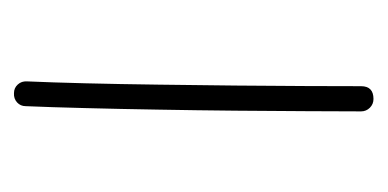

<svg xmlns="http://www.w3.org/2000/svg" viewBox="-158 -374 549 272"><g transform="rotate(-90 116.0 -237.5)"><path d="M120.6 -491.7Q127.9 -491.7 132.8 -486.3Q137.7 -481 137.2 -473.1Q135.7 -439 134.5 -390.6Q133.3 -342.3 132.6 -287.4Q131.8 -232.4 131.3 -178Q130.9 -123.5 130.6 -77.1Q130.4 -30.8 130.4 0Q130.4 17.6 112.3 17.6Q105 17.6 99.9 12.5Q94.7 7.3 94.7 0Q94.7 -30.8 95 -77.1Q95.2 -123.5 95.7 -178Q96.2 -232.4 97.2 -287.6Q98.1 -342.8 99.4 -391.6Q100.6 -440.4 102.1 -475.1Q102.1 -482.4 107.4 -487.3Q112.8 -492.2 120.6 -491.7Z"/></g></svg>

Font: Mikhak-FD ExtraLight
Style: Regular
Weight: 200
Designer: Amin Abedi
Version: Version 3.2